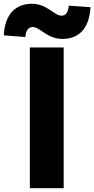

<svg xmlns="http://www.w3.org/2000/svg" viewBox="-72 -996 499 1016"><path d="M86 0H265V-745H86ZM259 -790C339 -790 400 -838 407 -958L292 -966C288 -925 273 -913 253 -913C216 -913 177 -976 97 -976C16 -976 -46 -927 -52 -809L62 -800C66 -841 82 -853 102 -853C139 -853 177 -790 259 -790Z"/></svg>

Font: Noto Sans JP Black
Style: Regular
Weight: 900
Designer: Ryoko NISHIZUKA 西塚涼子 (kana, bopomofo & ideographs); Paul D. Hunt (Latin, Greek & Cyrillic); Sandoll Communications 산돌커뮤니
Foundry: Adobe
Version: Version 2.002;hotconv 1.0.116;makeotfexe 2.5.65601